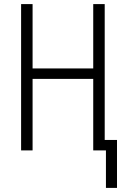

<svg xmlns="http://www.w3.org/2000/svg" viewBox="-20 -734 619 937"><path d="M497 183V0H435V-349H139V0H83V-714H139V-400H435V-714H491V-51H551V183Z"/></svg>

Font: Noto Sans Condensed Light
Style: Regular
Weight: 300
Width: 3
Designer: Monotype Design Team
Foundry: Monotype Imaging Inc.
Version: Version 2.013; ttfautohint (v1.8.4.7-5d5b)